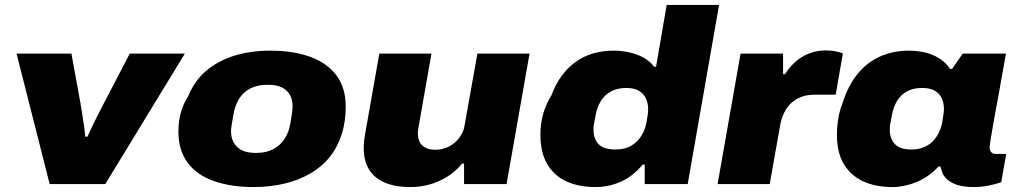

<svg xmlns="http://www.w3.org/2000/svg" viewBox="-20 -745 4115 777"><path d="M181 0 47 -528H269L305 -331Q308 -314 311.5 -291Q315 -268 319 -243Q323 -218 325 -192H334Q346 -219 358 -243.5Q370 -268 381.5 -290.5Q393 -313 403 -332L505 -528H728L406 0Z M1006 12Q914 12 845 -12.5Q776 -37 739 -87Q702 -137 702 -213Q702 -254 712 -290Q722 -326 741 -354Q766 -417 814 -458Q862 -499 928 -519.5Q994 -540 1073 -540Q1167 -540 1235.5 -515Q1304 -490 1341.5 -440Q1379 -390 1379 -314Q1379 -252 1363 -202Q1347 -152 1318 -114Q1285 -72 1237.5 -44Q1190 -16 1131.5 -2Q1073 12 1006 12ZM1016 -126Q1057 -126 1086 -141.5Q1115 -157 1132 -183.5Q1149 -210 1155 -245Q1159 -270 1161 -283Q1163 -296 1163.5 -303Q1164 -310 1164 -314Q1164 -341 1153.5 -360.5Q1143 -380 1121 -391Q1099 -402 1064 -402Q1022 -402 993 -387Q964 -372 947.5 -345Q931 -318 925 -283Q921 -259 918.5 -245.5Q916 -232 915.5 -225.5Q915 -219 915 -214Q915 -188 925.5 -168.5Q936 -149 958 -137.5Q980 -126 1016 -126Z M1642 12Q1578 12 1536 -6.5Q1494 -25 1473 -60Q1452 -95 1452 -146Q1452 -160 1453.5 -174.5Q1455 -189 1458 -205L1515 -528H1726L1673 -226Q1672 -221 1671.5 -215.5Q1671 -210 1671 -205Q1671 -185 1678.5 -170.5Q1686 -156 1701.5 -147.5Q1717 -139 1741 -139Q1764 -139 1784 -146.5Q1804 -154 1820 -167.5Q1836 -181 1846.5 -199Q1857 -217 1860 -237L1912 -528H2123L2030 0H1858V-83H1850Q1823 -50 1788.5 -29Q1754 -8 1717 2Q1680 12 1642 12Z M2389 12Q2322 12 2272 -11Q2222 -34 2194.5 -81Q2167 -128 2167 -200Q2167 -247 2179 -287Q2191 -327 2211 -358Q2228 -404 2253.5 -438.5Q2279 -473 2311 -495.5Q2343 -518 2381 -529Q2419 -540 2464 -540Q2494 -540 2525 -533.5Q2556 -527 2583 -512.5Q2610 -498 2627 -475H2635L2678 -725H2890L2763 0H2589V-79H2581Q2540 -30 2491 -9Q2442 12 2389 12ZM2471 -140Q2509 -140 2535 -155.5Q2561 -171 2576.5 -197Q2592 -223 2597 -254Q2600 -269 2601 -278Q2602 -287 2602.5 -292.5Q2603 -298 2603 -303Q2603 -327 2594 -346.5Q2585 -366 2566 -377.5Q2547 -389 2515 -389Q2477 -389 2451.5 -374.5Q2426 -360 2411.5 -336Q2397 -312 2391 -282Q2387 -259 2384.5 -247Q2382 -235 2382 -229Q2382 -223 2382 -218Q2382 -183 2402.5 -161.5Q2423 -140 2471 -140Z M2884 0 2977 -528H3149V-445H3157Q3178 -478 3204.5 -499.5Q3231 -521 3261 -531Q3291 -541 3320 -541Q3343 -541 3360.5 -537.5Q3378 -534 3391 -529L3362 -362H3279Q3247 -362 3223 -353Q3199 -344 3181.5 -327.5Q3164 -311 3153 -288Q3142 -265 3137 -237L3095 0Z M3591 12Q3523 12 3472.5 -11.5Q3422 -35 3394.5 -81.5Q3367 -128 3367 -198Q3367 -233 3372.5 -265.5Q3378 -298 3389 -326Q3412 -399 3451 -446.5Q3490 -494 3543 -517Q3596 -540 3657 -540Q3690 -540 3721.5 -533Q3753 -526 3780 -509.5Q3807 -493 3825 -466H3833L3876 -528H4051L4030 -411Q4027 -393 4021.5 -363Q4016 -333 4009.5 -298.5Q4003 -264 3997.5 -231.5Q3992 -199 3988.5 -177Q3985 -155 3985 -149Q3985 -136 3991.5 -129Q3998 -122 4010 -122H4052L4032 -8Q4011 0 3981 6Q3951 12 3920 12Q3878 12 3850 2Q3822 -8 3806 -26Q3798 -35 3793.5 -46.5Q3789 -58 3786 -71H3778Q3738 -28 3688.5 -8Q3639 12 3591 12ZM3668 -140Q3696 -140 3718 -149Q3740 -158 3755.5 -174Q3771 -190 3780.5 -210.5Q3790 -231 3794 -255Q3796 -270 3797.5 -278.5Q3799 -287 3799.5 -293Q3800 -299 3800 -303Q3800 -328 3791 -347.5Q3782 -367 3763 -378Q3744 -389 3712 -389Q3675 -389 3650 -375Q3625 -361 3610.5 -337Q3596 -313 3590 -282Q3586 -260 3583.5 -248Q3581 -236 3581 -229.5Q3581 -223 3581 -219Q3581 -184 3601.5 -162Q3622 -140 3668 -140Z"/></svg>

Font: Archivo SemiExpanded Black
Style: Italic
Weight: 900
Width: 6
Italic angle: -10°
Designer: Hector Gatti
Foundry: Omnibus-Type
Version: Version 2.001